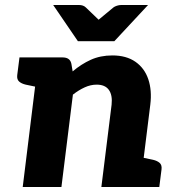

<svg xmlns="http://www.w3.org/2000/svg" viewBox="-20 -749 710 769"><path d="M71 0 135 -519H231Q261 -519 266 -493L271 -463Q305 -492 343.5 -509.5Q382 -527 430 -527Q486 -527 522.5 -501.5Q559 -476 574 -431.5Q589 -387 582 -330L541 0H386L427 -330Q431 -368 416 -389Q401 -410 367 -410Q343 -410 319 -399Q295 -388 272 -370L226 0ZM521 0 550 -118 593 -109Q610 -105 619.5 -96.5Q629 -88 627 -71L618 0ZM155 -519 126 -401 83 -410Q66 -414 56.5 -422.5Q47 -431 49 -448L58 -519ZM573 -729 438 -584H292L193 -729H296Q314 -729 324 -719L375 -670L434 -719Q439 -723 448 -726Q457 -729 466 -729Z"/></svg>

Font: Aleo Black
Style: Italic
Weight: 900
Italic angle: -7°
Designer: Alessio Laiso
Foundry: Alessio Laiso
Version: Version 2.001;gftools[0.9.29]